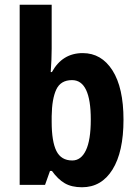

<svg xmlns="http://www.w3.org/2000/svg" viewBox="-20 -780 580 810"><path d="M198 -574Q198 -531 194 -476H199Q243 -556 329 -556Q408 -556 454.5 -483Q501 -410 501 -275Q501 -139 454.5 -64.5Q408 10 326 10Q282 10 253 -7Q224 -24 199 -59H191L170 0H63V-760H198ZM284 -442Q236 -442 217.5 -402.5Q199 -363 198 -290V-266Q198 -183 218 -143Q238 -103 285 -103Q322 -103 342.5 -146Q363 -189 363 -276Q363 -442 284 -442Z"/></svg>

Font: Noto Sans Arabic Cond
Style: Bold
Weight: 700
Width: 3
Designer: Monotype Design Team, Nadine Chahine, Nizar Qandah and Khaled Hosny
Foundry: Monotype Imaging Inc.
Version: Version 2.012; ttfautohint (v1.8.4.7-5d5b)